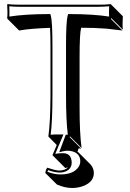

<svg xmlns="http://www.w3.org/2000/svg" viewBox="-20 -668 636 940"><path d="M359.4 74.2Q363.3 77.6 366.2 80.1L422.9 136.7Q439 154.3 439.5 178.7Q439.5 222.7 387.7 242.7Q362.3 252.4 332.5 252.4Q296.4 252 258.8 235.4L202.1 179.2Q203.1 162.6 211.9 152.8Q250.5 166.5 270 167Q299.3 166.5 313 150.9Q306.2 152.3 299.8 154.8L243.2 98.1L236.8 91.8L257.8 42L219.2 2.9L216.8 0Q226.6 -68.4 227.1 -200.2V-444.8Q227.1 -488.8 225.1 -531.7Q180.7 -530.3 142.6 -527.1Q104.5 -523.9 88.9 -521L73.7 -518.6L17.1 -575.2L15.1 -579.1Q18.1 -603 15.1 -645L17.1 -647.9Q41.5 -645 77.1 -645H462.9Q499 -645 522.9 -647.9L524.9 -645L581.5 -588.4Q578.6 -545.4 581.5 -522.5L524.9 -579.1L522.9 -575.2L579.6 -518.6Q579.6 -518.6 500.5 -527.8Q442.9 -532.2 377.4 -532.2Q369.6 -504.9 369.6 -388.7V-143.6Q369.6 -14.6 379.4 56.6L323.2 0L320.8 2.9L377.4 59.6Q371.6 58.6 365.2 58.1ZM288.1 82Q324.7 82 330.1 117.2Q330.6 122.6 331.1 127Q331.1 165.5 288.6 175.3Q279.3 177.2 270 176.8Q247.1 176.3 215.3 165Q213.4 169.4 212.4 172.9Q244.6 186 275.9 186Q340.8 186 365.2 148.4Q373 135.7 373 122.1Q373 83.5 333.5 72.8Q322.8 70.3 312 69.8Q298.8 69.8 288.6 72.8L270 77.1L302.2 -8.8L309.6 -8.3Q311 -8.3 312 -8.3Q303.2 -79.1 303.2 -200.2V-444.8Q303.2 -562 311.5 -591.8L313.5 -599.1H320.8Q437 -599.1 514.2 -586.9Q512.7 -607.9 514.6 -637.2Q491.2 -635.3 462.9 -634.8H77.1Q48.3 -634.8 25.4 -637.2Q26.9 -607.4 25.9 -586.9Q104 -599.1 219.2 -599.1H226.6L228.5 -591.8Q236.8 -563 236.8 -444.8V-200.2Q236.8 -75.2 228 -8.3Q248.5 -10.3 270 -9.8H290.5L250.5 85.4Q266.1 82 288.1 82Z"/></svg>

Font: Linux Biolinum Shadow O
Style: Regular
Weight: 400
Designer: Philipp H. Poll
Foundry: Philipp H. Poll
Version: Version 1.0.4